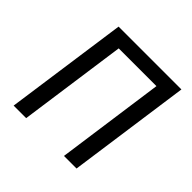

<svg xmlns="http://www.w3.org/2000/svg" viewBox="-174 -853 1017 1017"><g transform="rotate(45 334.5 -344.5)"><path d="M533.2 0H439L523.9 -607.9H241.2L155.8 0H62L159.2 -689H629.9Z"/></g></svg>

Font: FiraSans-Italic
Style: Italic
Weight: 400
Italic angle: -8°
Designer: Carrois Corporate & Edenspiekermann AG
Foundry: Carrois Corporate GbR & Edenspiekermann AG
Version: Version 3.106;PS 003.106;hotconv 1.0.70;makeotf.lib2.5.58329